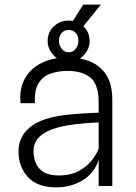

<svg xmlns="http://www.w3.org/2000/svg" viewBox="-20 -804 590 830"><path d="M224 6Q141 6 100.5 -38.8Q60 -83.5 60 -148.5Q60 -206.5 99.5 -244.8Q139 -283 212 -298.5Q254.5 -307.5 305.2 -311.2Q356 -315 406.5 -317V-359Q406.5 -439.5 371 -468.5Q335.5 -497.5 272 -497.5Q234 -497.5 200.5 -486.5Q167 -475.5 147.5 -445.5Q128 -415.5 131 -358H69Q62.5 -419.5 87.2 -464Q112 -508.5 160.5 -532.2Q209 -556 275 -556Q323 -556 366.8 -539.2Q410.5 -522.5 438 -482.2Q465.5 -442 465.5 -371.5V0H406.5V-113.5Q388 -55 337 -24.5Q286 6 224 6ZM232.5 -45.5Q286.5 -45.5 323 -66.2Q359.5 -87 380 -114.8Q400.5 -142.5 406.5 -162V-275Q363 -273 315.2 -268Q267.5 -263 229 -252.5Q179 -239 152 -214Q125 -189 125 -150.5Q125 -124.5 134.2 -100.5Q143.5 -76.5 166.8 -61.2Q190 -46 232.5 -45.5ZM277 -536.5Q239 -536.5 212.5 -564Q186 -591.5 186 -626.5Q186 -665 212.5 -690Q239 -715 277 -715Q286 -715 295 -713.5L340 -784H416L340.5 -690.5Q367.5 -665 367.5 -626.5Q367.5 -591.5 341 -564Q314.5 -536.5 277 -536.5ZM277 -578Q295.5 -578 307.2 -593Q319 -608 319 -626.5Q319 -649.5 307.2 -662Q295.5 -674.5 277 -674.5Q258.5 -674.5 246.8 -662Q235 -649.5 235 -626.5Q235 -608 246.8 -593Q258.5 -578 277 -578Z"/></svg>

Font: Spline Sans Light
Style: Regular
Weight: 300
Designer: Eben Sorkin, Mirko Velimirovic
Foundry: Sorkin Type
Version: Version 1.000; ttfautohint (v1.8.3)